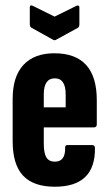

<svg xmlns="http://www.w3.org/2000/svg" viewBox="-20 -702 414 728"><path d="M188 6Q107 6 67.5 -36Q28 -78 28 -167V-327Q28 -412 69 -456Q110 -500 186 -500Q347 -500 347 -322V-231Q347 -219 336 -219H146V-158Q146 -121 156 -105Q166 -89 188 -89Q228 -89 227 -141Q226 -152 236 -152H329Q340 -152 340 -141Q342 6 188 6ZM146 -295H229V-344Q229 -405 188 -405Q146 -405 146 -344ZM180 -552 99 -597Q93 -601 93 -610V-674Q93 -685 104 -680L187 -639L270 -680Q281 -684 281 -674V-610Q281 -601 276 -597L194 -552Q187 -547 180 -552Z"/></svg>

Font: Sofia Sans Extra Condensed ExtraBold
Style: Regular
Weight: 800
Designer: Botio Nikoltchev, Ani Petrova
Foundry: lettersoup
Version: Version 4.101; ttfautohint (v1.8.4.7-5d5b)